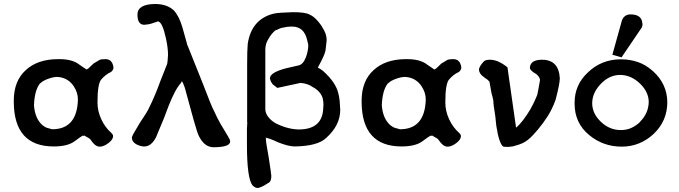

<svg xmlns="http://www.w3.org/2000/svg" viewBox="-20 -733 3397 961"><path d="M468 -1Q459 -4 451 -12Q443 -20 434 -33Q431 -38 423 -42.5Q415 -47 401 -55L400 -53L394 -54Q388 -52 352 -25Q317 0 249 0Q50 0 49 -223Q49 -226 49 -229Q49 -328 109 -382Q167 -436 268 -437Q273 -437 277 -437Q343 -437 378 -409Q393 -399 403 -392Q412 -385 413 -385Q413 -385 425 -392L423 -391L448 -415L478 -433Q486 -437 508 -437Q542 -437 548 -396Q548 -383 536 -373Q506 -359 485 -333Q477 -322 472.5 -294.5Q468 -267 468 -223Q468 -221 468 -219Q468 -177 487 -136Q506 -95 538 -67L536 -68Q546 -61 546 -51Q546 -35 523 -17Q499 1 480 1Q475 1 470 0ZM150 -206Q155 -140 192 -107Q195 -105 201 -100.5Q207 -96 213 -94Q221 -92 230 -89Q239 -86 241 -86Q365 -86 370 -233Q370 -235 370 -236Q370 -270 348 -303Q318 -346 265 -348Q256 -348 242.5 -345Q229 -342 209 -334H210Q200 -330 192 -324.5Q184 -319 179 -314Q153 -280 150 -206Z M668 -660Q668 -712 756 -713Q815 -713 849 -682Q876 -654 893 -596L919 -503V-505L997 -310Q1016 -260 1030 -225.5Q1044 -191 1053 -174Q1067 -142 1085 -111Q1103 -80 1124 -46H1123Q1132 -34 1132 -25Q1132 3 1052 4Q1050 4 1049 4Q1003 4 975 -53Q967 -69 948 -137L905 -294Q895 -323 890 -326L885 -317Q869 -299 854 -270Q839 -241 824 -203Q816 -180 800.5 -141Q785 -102 760 -44Q736 0 703 0Q698 0 695.5 0Q693 0 688 -2L689 -1Q640 -13 640 -45Q640 -53 680 -118Q720 -178 724 -189Q741 -223 755.5 -257.5Q770 -292 783 -328L817 -414Q818 -419 819 -430Q820 -441 821 -458Q821 -475 818.5 -495.5Q816 -516 811 -539Q793 -623 771 -626L738 -615Q728 -612 720 -611Q712 -610 702 -609Q668 -609 668 -660Z M1591 -600Q1615 -565 1615 -534Q1615 -532 1613.5 -517Q1612 -502 1609 -479Q1604 -455 1573 -399Q1571 -397 1571 -394Q1579 -391 1585 -386.5Q1591 -382 1598 -377Q1661 -320 1673 -267V-268Q1678 -249 1680 -228Q1682 -207 1683 -184Q1683 -105 1612 -42Q1591 -22 1552 -11.5Q1513 -1 1456 0Q1440 0 1419.5 -5Q1399 -10 1371 -21Q1348 -32 1331 -38Q1314 -44 1305 -44Q1311 -44 1311 -40Q1311 -39 1311 -36Q1311 -29 1314 -8.5Q1317 12 1325 55Q1331 96 1334.5 119Q1338 142 1338 147Q1338 168 1330 178Q1311 191 1296.5 198.5Q1282 206 1271 208Q1257 208 1244 195Q1216 160 1216 -9V-90Q1217 -99 1217 -104.5Q1217 -110 1217 -114Q1217 -116 1221 -118H1217V-407Q1217 -485 1220 -514Q1239 -638 1351 -665Q1365 -668 1389 -669.5Q1413 -671 1446 -672Q1475 -672 1495.5 -669.5Q1516 -667 1530 -660Q1561 -646 1591 -601ZM1444 -600Q1440 -600 1435 -600Q1427 -600 1416 -598.5Q1405 -597 1393 -594Q1389 -594 1381 -590.5Q1373 -587 1357 -580Q1348 -572 1339.5 -562Q1331 -552 1323 -537Q1308 -514 1308 -484V-188Q1308 -167 1322 -148.5Q1336 -130 1358 -117Q1416 -87 1473 -85Q1474 -85 1475 -85Q1596 -85 1598 -195Q1599 -203 1599 -209Q1599 -216 1598 -225Q1597 -234 1595 -242Q1584 -277 1544 -298Q1521 -315 1484 -318L1368 -293L1345 -311Q1334 -325 1331 -341Q1331 -370 1411 -391L1476 -406L1474 -405Q1498 -412 1510 -444V-443Q1523 -478 1523 -506Q1523 -507 1522 -513.5Q1521 -520 1517 -534Q1502 -598 1445 -600Z M2209 -1Q2200 -4 2192 -12Q2184 -20 2175 -33Q2172 -38 2164 -42.5Q2156 -47 2142 -55L2141 -53L2135 -54Q2129 -52 2093 -25Q2058 0 1990 0Q1791 0 1790 -223Q1790 -226 1790 -229Q1790 -328 1850 -382Q1908 -436 2009 -437Q2014 -437 2018 -437Q2084 -437 2119 -409Q2134 -399 2144 -392Q2153 -385 2154 -385Q2154 -385 2166 -392L2164 -391L2189 -415L2219 -433Q2227 -437 2249 -437Q2283 -437 2289 -396Q2289 -383 2277 -373Q2247 -359 2226 -333Q2218 -322 2213.5 -294.5Q2209 -267 2209 -223Q2209 -221 2209 -219Q2209 -177 2228 -136Q2247 -95 2279 -67L2277 -68Q2287 -61 2287 -51Q2287 -35 2264 -17Q2240 1 2221 1Q2216 1 2211 0ZM1891 -206Q1896 -140 1933 -107Q1936 -105 1942 -100.5Q1948 -96 1954 -94Q1962 -92 1971 -89Q1980 -86 1982 -86Q2106 -86 2111 -233Q2111 -235 2111 -236Q2111 -270 2089 -303Q2059 -346 2006 -348Q1997 -348 1983.5 -345Q1970 -342 1950 -334H1951Q1941 -330 1933 -324.5Q1925 -319 1920 -314Q1894 -280 1891 -206Z M2402 -426Q2410 -434 2433 -434Q2473 -434 2520 -396L2563 -94Q2580 -108 2598 -131.5Q2616 -155 2634 -185Q2648 -210 2656.5 -229Q2665 -248 2669 -258Q2671 -266 2674.5 -285Q2678 -304 2683 -333Q2682 -342 2676 -350Q2670 -358 2662 -364Q2661 -365 2659 -365.5Q2657 -366 2657 -367H2656Q2632 -383 2632 -393Q2634 -434 2693 -434Q2777 -434 2782 -341Q2782 -329 2777 -302.5Q2772 -276 2761 -234Q2753 -210 2738 -180.5Q2723 -151 2697 -116Q2671 -81 2645.5 -54.5Q2620 -28 2600 -19H2601Q2578 -8 2546 0Q2545 0 2544 0L2528 2H2512Q2501 2 2498 0Q2489 -6 2480 -32Q2471 -58 2464 -104L2459 -152L2452 -198Q2451 -200 2451 -202.5Q2451 -205 2451 -207Q2451 -208 2451 -209L2450 -214Q2450 -215 2450 -216L2449 -231Q2447 -239 2445 -249Q2443 -259 2440 -267Q2440 -268 2440 -269L2439 -271Q2439 -272 2439 -273Q2436 -290 2433 -306Q2430 -322 2430 -324L2422 -332H2423L2403 -346H2404Q2380 -361 2377 -383Q2377 -399 2402 -426Z M3093 -631Q3104 -660 3135 -661Q3192 -661 3195 -617Q3196 -614 3196 -611Q3196 -603 3192 -595L3091 -446L3045 -459ZM3084 -436Q3087 -436 3090 -436Q3133 -436 3172.5 -422.5Q3212 -409 3247 -378Q3319 -314 3320 -222Q3320 -128 3252 -63Q3219 -32 3178.5 -15.5Q3138 1 3092 1Q2999 1 2929 -57Q2856 -117 2856 -214Q2856 -217 2856 -219Q2856 -309 2923 -371Q2990 -435 3084 -436ZM2944 -219Q2944 -218 2944 -217Q2944 -164 2989 -122Q3032 -82 3087 -82Q3116 -82 3139.5 -92.5Q3163 -103 3184 -123H3183Q3225 -165 3227 -220Q3227 -221 3227 -222Q3227 -272 3184 -314Q3140 -357 3085 -358Q3031 -358 2989 -315Q2968 -294 2956.5 -270Q2945 -246 2944 -219Z"/></svg>

Font: New Athena Unicode
Style: Bold
Weight: 700
Designer: J. Rusten 1997; rev. by R. Hancock 2001, 2002, rev. by D. Mastronarde 2002-2021
Foundry: Society for Classical Studies (formerly American Philological Association)
Version: Version 5.008